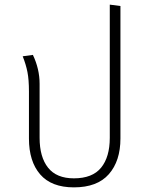

<svg xmlns="http://www.w3.org/2000/svg" viewBox="-20 -800 647 829"><path d="M500 -774V-202Q500 -105 450 -48Q400 9 299 9Q202 9 153.5 -47Q105 -103 105 -202V-405Q105 -456 98.5 -489Q92 -522 78 -557L122 -563Q151 -502 151 -438V-205Q151 -122 187.5 -76Q224 -30 299 -30Q379 -30 416.5 -76Q454 -122 454 -205V-780Z"/></svg>

Font: FiraGO ExtraLight
Style: Regular
Weight: 200
Designer: bBox Type
Foundry: bBox Type GmbH
Version: Version 1.001